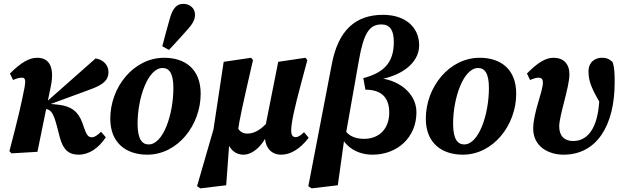

<svg xmlns="http://www.w3.org/2000/svg" viewBox="-20 -805 3314 1018"><path d="M29.9 -3.6 40.9 8 178.5 0 249.5 -347.9C269.7 -446.9 242.8 -498.7 177.4 -498.7C135.8 -498.7 92.9 -475 32.7 -415.4L49.3 -380.8C67.8 -388.9 81.4 -393.2 96.4 -393.2C113.8 -393.2 117.6 -380.5 109.8 -339.3C93.5 -255.5 76.1 -179.6 29.9 -3.6ZM396.5 15.1C452.7 15.1 502.1 -19.3 541 -76.8L516.1 -106.5C495.3 -86.6 481 -77.2 467.3 -77.2C451.5 -77.2 441.6 -84.1 429.3 -118L416.6 -153.6C395.1 -213.3 357.5 -242.7 288.6 -249.9L237.1 -255.1L225.5 -245L451.1 -328C530.1 -355.6 555.1 -381.2 555.1 -422.7C555.1 -459.7 527.8 -489.2 486.9 -495.2L221 -260.3L210.2 -250.9H203.8V-230.4L226.1 -226.7C251.5 -221.9 264.4 -201.6 281.1 -138.3L297.4 -75.9C315 -9.3 346.6 15.1 396.5 15.1Z M760.9 15.1C921.8 15.1 1044 -141.1 1044 -308C1044 -439.6 960.5 -498.7 850.6 -498.7C688.4 -498.7 564.7 -343 564.7 -175.9C564.7 -44.7 651.3 15.1 760.9 15.1ZM768.3 -39.2C735.1 -39.2 709.4 -64.3 709.4 -149.2C709.4 -284.6 763.8 -444.4 841.8 -444.4C875.9 -444.4 899.3 -418.9 899.3 -338.1C899.3 -198.4 845.7 -39.2 768.3 -39.2ZM840.5 -559.7 875.9 -540.4C909.8 -576.5 941.1 -610.5 972.8 -646.6C1000.8 -677.1 1014 -700.3 1014 -726.9C1014 -761.6 986.5 -784.6 951.8 -784.6C921.9 -784.6 897.6 -767.5 881.3 -709.8C867.7 -663.8 853.6 -609.3 840.5 -559.7Z M1042.2 193.7 1179.3 177.3 1197.6 -72.5 1240.3 -103C1250.1 -175.3 1266.5 -246.8 1321.4 -486.6L1311.3 -498.7L1165.9 -477.2L1112 -119.6L1024.8 182.1L1042.2 193.7ZM1271.4 15.1C1313.8 15.1 1372.1 -23 1408.8 -117.4H1419.4L1400.5 -159.4C1363.6 -116.5 1327.2 -96.7 1291.8 -96.7C1262.1 -96.7 1242.7 -112.5 1232.9 -145.9L1179.5 -75.4C1187.8 -25.6 1219.6 15.1 1271.4 15.1ZM1471.7 15.1C1519.9 15.1 1571 -14.7 1616.6 -74.6L1592 -104.1C1575.3 -87.8 1561.3 -77.9 1547.1 -77.9C1531.1 -77.9 1523.9 -90.4 1523.9 -111.6C1523.9 -154.1 1541.3 -231.9 1577.7 -367.5L1609.6 -486.6L1599.4 -498.7L1455.1 -477.2L1387.9 -138.7L1389.5 -135.4C1386.2 -118.7 1384.5 -98.9 1384.5 -85.8C1384.5 -21.4 1417.9 15.1 1471.7 15.1Z M1632 193.7 1771.1 177.3 1806.1 -73.4 1812.1 -84.4 1883.4 -487.8C1908.9 -631.8 1939.9 -675.4 2002.3 -675.4C2045.8 -675.4 2068 -647.5 2068 -582.3C2068 -479.7 2022.6 -421.1 1906.4 -390.7L1917.5 -329.4C2000.2 -329.8 2043.8 -289.9 2043.8 -207.7C2043.8 -123.5 1991.4 -68.8 1910.3 -68.8C1855.6 -68.8 1814.2 -88.7 1792 -146.9L1773.7 -122.1C1795.1 -31.1 1870.5 15.1 1955 15.1C2086.6 15.1 2188 -76.1 2188 -209.6C2188 -317.4 2082.1 -388 1977.3 -391.1L1984.8 -382.7C2105.4 -401.2 2202.4 -468.8 2202.4 -565.1C2202.4 -660.5 2129.2 -726.4 2010.9 -726.4C1864.8 -726.4 1773.7 -644.5 1739.5 -466.2L1674.8 -129.7L1614.8 182.1L1632 193.7Z M2433.9 15.1C2594.8 15.1 2717 -141.1 2717 -308C2717 -439.6 2633.5 -498.7 2523.6 -498.7C2361.4 -498.7 2237.7 -343 2237.7 -175.9C2237.7 -44.7 2324.3 15.1 2433.9 15.1ZM2441.3 -39.2C2408.1 -39.2 2382.4 -64.3 2382.4 -149.2C2382.4 -284.6 2436.8 -444.4 2514.8 -444.4C2548.9 -444.4 2572.3 -418.9 2572.3 -338.1C2572.3 -198.4 2518.7 -39.2 2441.3 -39.2Z M2968 15.1C3145.3 15.1 3239 -141 3239 -367.9C3239 -421.9 3237.3 -444.4 3229.4 -473.3C3218.8 -487.4 3199.2 -498 3178.2 -498.7C3133.9 -501.6 3100.3 -473.9 3100.3 -426.6C3100.3 -368.4 3120 -329.2 3178.9 -228.6L3197.2 -337L3157.3 -379.9C3158.2 -356.3 3158.5 -334.3 3158.5 -311.9C3158.5 -145.2 3107 -57.3 3019.1 -57.3C2972.5 -57.3 2945 -83.9 2945 -134.5C2945 -193 2999.1 -342.1 2999.1 -411C2999.1 -465.9 2968.2 -498.7 2914.9 -498.7C2873.4 -498.7 2832.6 -474.3 2773.9 -415.4L2790.4 -380.8C2808.1 -388.5 2824.5 -393.2 2834.5 -393.2C2851.4 -393.2 2858.5 -385.1 2858.5 -366.5C2858.5 -319.4 2807.1 -207.8 2807.1 -123.1C2807.1 -27.6 2888.7 15.1 2968 15.1Z"/></svg>

Font: Source Serif 4 Variable
Style: Italic
Weight: 400
Italic angle: -12°
Designer: Frank Grießhammer
Foundry: Adobe Systems Incorporated
Version: Version 4.004;hotconv 1.0.116;makeotfexe 2.5.65601